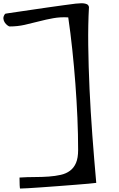

<svg xmlns="http://www.w3.org/2000/svg" viewBox="-20 -1019 716 1158"><path d="M97.7 51.8Q144.5 48.8 189.5 48.8Q234.4 48.8 273.9 45.9Q313.5 43 346.2 35.6Q378.9 28.3 402.3 10.7Q425.8 -6.8 438.5 -36.6Q451.2 -66.4 451.2 -114.3Q451.2 -208 446.8 -309.6Q442.4 -411.1 434.6 -514.6Q426.8 -618.2 416 -719.7Q405.3 -821.3 391.6 -914.1Q344.7 -917 301.3 -909.2Q257.8 -901.4 214.8 -890.1Q171.9 -878.9 128.4 -869.1Q85 -859.4 38.1 -859.4Q34.2 -859.4 25.4 -865.7Q16.6 -872.1 9.3 -882.3Q2 -892.6 0.5 -906.2Q-1 -919.9 10.7 -935.5Q10.7 -936.5 34.2 -939.9Q57.6 -943.4 94.2 -948.7Q130.9 -954.1 177.2 -960.9Q223.6 -967.8 271 -974.6Q318.4 -981.4 361.8 -987.3Q405.3 -993.2 436.5 -997.1Q445.3 -997.1 457.5 -998.5Q469.7 -1000 481.9 -999Q494.1 -998 503.9 -993.7Q513.7 -989.3 516.6 -976.6Q510.7 -872.1 512.2 -746.1Q513.7 -620.1 520 -482.4Q526.4 -344.7 537.1 -200.7Q547.9 -56.6 560.5 84Q548.8 85.9 513.7 88.9Q478.5 91.8 431.2 95.7Q383.8 99.6 330.6 103.5Q277.3 107.4 230.5 110.8Q183.6 114.3 147.9 116.2Q112.3 118.2 101.6 118.2Q99.6 118.2 98.6 97.7Q97.7 77.1 97.7 51.8Z"/></svg>

Font: Architects Daughter-petzku
Style: Regular
Weight: 400
Designer: Kimberly Geswein
Foundry: Kimberly Geswein
Version: Version 1.000 2010 initial release